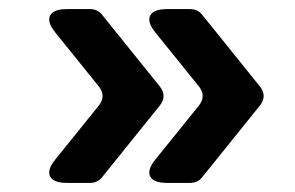

<svg xmlns="http://www.w3.org/2000/svg" viewBox="-20 -495 648 422"><path d="M332 -264 204 -105Q194 -93 178 -93H127Q97 -93 90 -107.5Q83 -122 102 -145L198 -264Q213 -284 198 -304L102 -423Q83 -446 90 -460.5Q97 -475 127 -475H178Q194 -475 204 -463L332 -304Q347 -284 332 -264ZM552 -264 424 -105Q414 -93 398 -93H347Q317 -93 310 -107.5Q303 -122 322 -145L418 -264Q433 -284 418 -304L322 -423Q303 -446 310 -460.5Q317 -475 347 -475H398Q414 -475 424 -463L552 -304Q567 -284 552 -264Z"/></svg>

Font: Tsunagi Gothic Black
Style: Regular
Weight: 900
Designer: Yoshimichi Ohira
Foundry: Positype
Version: Version 1.001